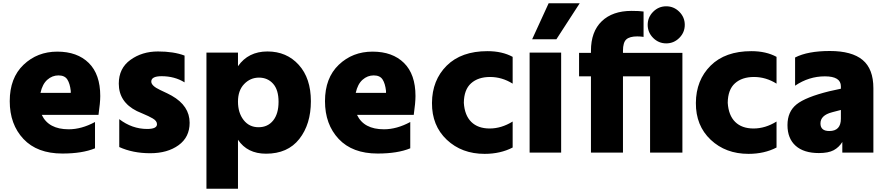

<svg xmlns="http://www.w3.org/2000/svg" viewBox="-20 -905 5463 1183"><path d="M597.7 -313.5Q597.7 -272.5 586.9 -197.3H237.3Q279.3 -108.4 403.3 -108.4Q482.4 -108.4 565.4 -153.3V8.8Q487.3 41 364.3 41Q209 41 124.5 -48.8Q40 -138.7 40 -281.7Q40 -424.8 125 -505.9Q210 -586.9 333 -586.9Q456.1 -586.9 526.9 -517.1Q597.7 -447.3 597.7 -313.5ZM229.5 -333H416V-344.7Q411.1 -389.6 395 -415Q378.9 -440.4 340.3 -440.4Q301.8 -440.4 271.5 -413.6Q241.2 -386.7 229.5 -333Z M711.9 -389.6Q711.9 -484.4 783.7 -536.1Q855.5 -587.9 953.1 -587.9Q1050.8 -587.9 1117.2 -562.5V-397.5Q1055.7 -435.5 975.6 -435.5Q912.1 -435.5 912.1 -402.3Q912.1 -376 966.8 -350.6Q1021.5 -325.2 1038.1 -315.4Q1148.4 -252.9 1148.4 -148.4Q1148.4 -59.6 1080.1 -10.3Q1011.7 39.1 905.3 39.1Q798.8 39.1 714.8 1V-170.9Q793.9 -110.4 886.7 -110.4Q947.3 -110.4 947.3 -139.6Q947.3 -160.2 920.9 -175.3Q894.5 -190.4 865.7 -202.1Q836.9 -213.9 823.2 -220.7Q711.9 -276.4 711.9 -389.6Z M1252 257.8V-581.1H1446.3V-497.1Q1509.8 -587.9 1627.9 -587.9Q1746.1 -587.9 1820.8 -505.4Q1895.5 -422.9 1895.5 -281.2Q1895.5 -139.6 1824.2 -48.8Q1752.9 42 1619.1 42Q1503.9 42 1446.3 -43.9V257.8ZM1484.4 -387.2Q1446.3 -347.7 1446.3 -278.8Q1446.3 -210 1481 -165.5Q1515.6 -121.1 1572.8 -121.1Q1629.9 -121.1 1663.1 -162.6Q1696.3 -204.1 1696.3 -277.8Q1696.3 -351.6 1662.6 -389.2Q1628.9 -426.8 1575.7 -426.8Q1522.5 -426.8 1484.4 -387.2Z M2540 -313.5Q2540 -272.5 2529.3 -197.3H2179.7Q2221.7 -108.4 2345.7 -108.4Q2424.8 -108.4 2507.8 -153.3V8.8Q2429.7 41 2306.6 41Q2151.4 41 2066.9 -48.8Q1982.4 -138.7 1982.4 -281.7Q1982.4 -424.8 2067.4 -505.9Q2152.3 -586.9 2275.4 -586.9Q2398.4 -586.9 2469.2 -517.1Q2540 -447.3 2540 -313.5ZM2171.9 -333H2358.4V-344.7Q2353.5 -389.6 2337.4 -415Q2321.3 -440.4 2282.7 -440.4Q2244.1 -440.4 2213.9 -413.6Q2183.6 -386.7 2171.9 -333Z M2983.4 -589.8Q3074.2 -589.8 3138.7 -554.7V-389.6Q3073.2 -430.7 2999.5 -430.7Q2925.8 -430.7 2882.3 -391.6Q2838.9 -352.5 2837.9 -271.5Q2842.8 -194.3 2883.8 -153.8Q2924.8 -113.3 2997.1 -113.3Q3069.3 -113.3 3138.7 -156.2V3.9Q3063.5 43 2965.8 43Q2825.2 43 2732.9 -43.9Q2640.6 -130.9 2641.6 -271Q2642.6 -411.1 2732.4 -500.5Q2822.3 -589.8 2983.4 -589.8Z M3243.2 35.2V-581.1H3437.5V35.2ZM3258.8 -663.1 3360.4 -884.8H3551.8L3408.2 -663.1Z M3547.9 -434.6V-579.1H3621.1V-591.8Q3621.1 -710 3687.5 -773.9Q3753.9 -837.9 3871.1 -837.9Q3919.9 -837.9 3945.3 -834V-677.7Q3926.8 -680.7 3906.2 -680.7Q3859.4 -680.7 3838.9 -662.1Q3818.4 -643.6 3818.4 -591.8V-579.1H4184.6V35.2H3985.4V-434.6H3818.4V35.2H3621.1V-434.6ZM4004.4 -671.4Q3970.7 -705.1 3970.7 -752Q3970.7 -798.8 4004.4 -832.5Q4038.1 -866.2 4085 -866.2Q4131.8 -866.2 4165.5 -832.5Q4199.2 -798.8 4199.2 -752Q4199.2 -705.1 4165.5 -671.4Q4131.8 -637.7 4085 -637.7Q4038.1 -637.7 4004.4 -671.4Z M4609.4 -589.8Q4700.2 -589.8 4764.6 -554.7V-389.6Q4699.2 -430.7 4625.5 -430.7Q4551.8 -430.7 4508.3 -391.6Q4464.8 -352.5 4463.9 -271.5Q4468.8 -194.3 4509.8 -153.8Q4550.8 -113.3 4623 -113.3Q4695.3 -113.3 4764.6 -156.2V3.9Q4689.5 43 4591.8 43Q4451.2 43 4358.9 -43.9Q4266.6 -130.9 4267.6 -271Q4268.6 -411.1 4358.4 -500.5Q4448.2 -589.8 4609.4 -589.8Z M5089.8 -342.8 5161.1 -358.4V-373Q5161.1 -434.6 5062.5 -434.6Q4963.9 -434.6 4878.9 -377V-550.8Q4957 -590.8 5092.8 -590.8Q5228.5 -590.8 5294.9 -535.6Q5361.3 -480.5 5361.3 -361.3V35.2H5169.9V-30.3Q5149.4 2.9 5116.7 20.5Q5084 38.1 5025.4 38.1Q4932.6 38.1 4882.3 -6.8Q4832 -51.8 4832 -134.3Q4832 -216.8 4887.7 -261.7Q4943.4 -306.6 5089.8 -342.8ZM5035.2 -144.5Q5035.2 -97.7 5089.8 -97.7Q5161.1 -97.7 5161.1 -173.8V-227.5L5116.2 -215.8Q5114.3 -214.8 5105.5 -212.9Q5035.2 -194.3 5035.2 -144.5Z"/></svg>

Font: GenEi M Gothic v2 Black
Style: Regular
Weight: 900
Version: Version 2.0